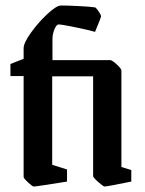

<svg xmlns="http://www.w3.org/2000/svg" viewBox="-20 -669 529 699"><path d="M66 -25V-392H18V-436L66 -455V-493Q66 -513 93 -550.5Q120 -588 153 -618.5Q186 -649 202 -649Q222 -649 264.5 -647Q307 -645 327 -642Q333 -637 340.5 -625.5Q348 -614 348 -609Q348 -606 326 -553Q306 -559 255.5 -569.5Q205 -580 193 -580Q186 -580 178.5 -563Q171 -546 171 -526V-450H382Q388 -450 405 -434.5Q422 -419 422 -412V-61L458 -50V-8Q370 10 361 10Q356 10 337.5 -6.5Q319 -23 319 -28V-391H170V-69L224 -52V-8Q113 10 103 10Q98 10 82 -5Q66 -20 66 -25Z"/></svg>

Font: Grenze Medium
Style: Regular
Weight: 500
Designer: Renata Polastri
Foundry: Omnibus-Type
Version: Version 1.002; ttfautohint (v1.8)